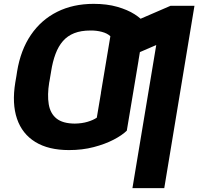

<svg xmlns="http://www.w3.org/2000/svg" viewBox="-20 -757 1014 981"><path d="M688 -448.7 627.9 -89.4Q604 -65.9 560.3 -43.2Q516.6 -20.5 458.7 -5.4Q400.9 9.8 332.5 9.8Q228 9.8 160.6 -31.5Q93.3 -72.8 66.9 -150.1Q40.5 -227.5 58.1 -335.4L65.9 -380.9L239.3 -382.3L231.4 -335.4Q221.2 -272 229 -224.6Q236.8 -177.2 268.6 -151.6Q300.3 -126 361.8 -125.5Q398.4 -126 427.7 -134.8Q457 -143.6 474.6 -155.8L523.9 -448.7ZM719.2 -638.2 660.6 -284.7 495.6 -282.7 543.9 -571.8Q528.3 -586.9 500.5 -594.2Q472.7 -601.6 441.9 -601.1Q393.6 -601.1 359.1 -587.4Q324.7 -573.7 301.5 -547.1Q278.3 -520.5 263.7 -481.4Q249 -442.4 241.2 -392.1L232.4 -339.8L59.6 -340.8L67.4 -392.1Q85.4 -501.5 137.9 -578.6Q190.4 -655.8 272 -696.5Q353.5 -737.3 458.5 -737.3Q526.4 -737.3 579.1 -722.2Q631.8 -707 667.5 -684.3Q703.1 -661.6 719.2 -638.2ZM973.6 -727.5 819.3 204.1H656.7L778.3 -526.9L596.2 -448.2L627 -630.4L851.6 -727.5Z"/></svg>

Font: Inter ExtraBold
Style: Italic
Weight: 800
Italic angle: -9.3988°
Designer: Rasmus Andersson
Foundry: rsms
Version: Version 4.001;git-66647c0bb